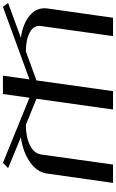

<svg xmlns="http://www.w3.org/2000/svg" viewBox="239 -1029 790 1308"><g transform="rotate(-90 634.0 -375.0)"><path d="M772.5 -750 747.1 -569.3 1241.2 -750 1267.6 -714.8 1031.2 -627.9Q1129.9 -613.3 1184.6 -565.4Q1239.3 -517.6 1230.5 -448.2L1167 0H1042L1110.4 -489.3Q1118.2 -539.1 1068.4 -566.4Q1018.6 -593.8 937.5 -593.8L740.2 -521.5L667 0H542L615.2 -521.5L437.5 -593.8Q355.5 -593.8 299.3 -566.4Q243.2 -539.1 235.4 -489.3L167 0H42L105.5 -448.2Q114.3 -516.6 182.6 -564.9Q251 -613.3 352.5 -627.9L142.6 -714.8L178.7 -750L622.1 -569.3L647.5 -750Z"/></g></svg>

Font: okolaks
Style: BoldItalic
Weight: 600
Width: 8
Italic angle: -8°
Version: Version 000.6.0